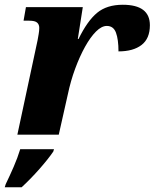

<svg xmlns="http://www.w3.org/2000/svg" viewBox="-39 -566 650 807"><path d="M119 -397Q121 -409 123.5 -422.5Q126 -436 126 -449Q126 -463 117 -471Q108 -479 84 -479H60L70 -536H309L288 -402H291Q328 -478 369 -512Q410 -546 477 -546Q591 -546 591 -460Q591 -404 556 -377Q521 -350 459 -350Q459 -400 448.5 -428.5Q438 -457 410 -457Q388 -457 364.5 -433.5Q341 -410 318.5 -369.5Q296 -329 277 -277.5Q258 -226 246 -169L208 0H34ZM-15 208Q2 173 18.5 135Q35 97 46 61H188L185 71Q164 102 127 144Q90 186 52 221H-19Z"/></svg>

Font: Noto Serif ExtraBold
Style: Italic
Weight: 800
Italic angle: -12°
Designer: Monotype Design Team
Foundry: Monotype Imaging Inc.
Version: Version 2.013